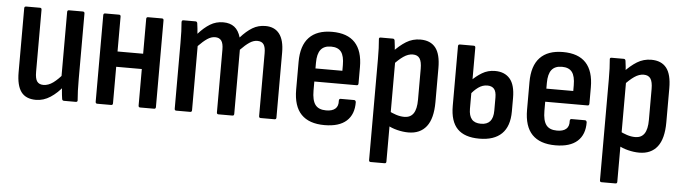

<svg xmlns="http://www.w3.org/2000/svg" viewBox="-45 -676 3696 1038"><g transform="rotate(5 1803.5 -156.5)"><path d="M157 8Q102 8 76.5 -26.5Q51 -61 51 -133V-480Q51 -490 61 -490H136Q145 -490 145 -480V-143Q145 -106 156 -91Q167 -76 190 -76Q217 -76 243 -95Q269 -114 298 -149L305 -82Q273 -41 235.5 -16.5Q198 8 157 8ZM309 0Q299 0 298 -10Q295 -29 293 -54Q291 -79 291 -96L284 -122V-480Q284 -490 293 -490H368Q378 -490 378 -480V-124Q378 -88 379 -60.5Q380 -33 382 -12Q384 0 373 0Z M722 0Q713 0 713 -10V-480Q713 -490 722 -490H798Q807 -490 807 -480V-10Q807 0 798 0ZM490 0Q480 0 480 -10V-480Q480 -490 490 -490H565Q574 -490 574 -480V-10Q574 0 565 0ZM562 -208V-291H729V-208Z M918 0Q909 0 909 -10V-366Q909 -402 908 -430Q907 -458 905 -477Q904 -490 914 -490H980Q988 -490 990 -481Q992 -467 993.5 -453Q995 -439 996 -424Q1027 -459 1059 -478.5Q1091 -498 1130 -498Q1167 -498 1190.5 -480Q1214 -462 1225 -424Q1257 -460 1288.5 -479Q1320 -498 1359 -498Q1409 -498 1435 -464Q1461 -430 1461 -363V-10Q1461 0 1452 0H1376Q1367 0 1367 -10V-351Q1367 -384 1356.5 -399Q1346 -414 1322 -414Q1301 -414 1279.5 -399.5Q1258 -385 1232 -358V-10Q1232 0 1223 0H1147Q1138 0 1138 -10V-351Q1138 -384 1127 -399Q1116 -414 1093 -414Q1072 -414 1050.5 -399.5Q1029 -385 1003 -358V-10Q1003 0 994 0Z M1723 8Q1639 8 1596.5 -36Q1554 -80 1554 -170V-320Q1554 -409 1596.5 -453.5Q1639 -498 1721 -498Q1804 -498 1845.5 -453.5Q1887 -409 1887 -321V-233Q1887 -222 1878 -222H1648V-173Q1648 -120 1666 -96Q1684 -72 1725 -72Q1758 -72 1774.5 -86.5Q1791 -101 1789 -130Q1789 -141 1798 -141H1871Q1879 -141 1881 -131Q1882 -64 1842 -28Q1802 8 1723 8ZM1648 -293H1794V-324Q1794 -373 1777 -395.5Q1760 -418 1722 -418Q1684 -418 1666 -395Q1648 -372 1648 -324Z M2178 8Q2149 8 2117 0Q2085 -8 2062 -22L2061 -100Q2081 -89 2104 -81.5Q2127 -74 2149 -74Q2182 -74 2198.5 -98Q2215 -122 2215 -173V-341Q2215 -379 2203.5 -396.5Q2192 -414 2166 -414Q2141 -414 2115.5 -396.5Q2090 -379 2060 -346L2052 -416Q2088 -455 2123 -476.5Q2158 -498 2200 -498Q2255 -498 2282.5 -463Q2310 -428 2310 -353V-168Q2310 -79 2276 -35.5Q2242 8 2178 8ZM1989 185Q1980 185 1980 175V-373Q1980 -405 1979 -431.5Q1978 -458 1976 -478Q1974 -490 1984 -490H2051Q2059 -490 2061 -481Q2063 -469 2065 -448Q2067 -427 2067 -411L2074 -374V175Q2074 185 2065 185Z M2563 8Q2483 8 2444 -32Q2405 -72 2405 -156V-480Q2405 -490 2415 -490H2490Q2499 -490 2499 -480V-149Q2499 -111 2515 -92Q2531 -73 2565 -73Q2598 -73 2614.5 -92Q2631 -111 2631 -150V-221Q2631 -254 2618.5 -268Q2606 -282 2582 -282Q2556 -282 2533 -265.5Q2510 -249 2491 -223L2489 -299Q2515 -326 2546.5 -345Q2578 -364 2617 -364Q2669 -364 2697.5 -331Q2726 -298 2726 -227V-154Q2726 -73 2684.5 -32.5Q2643 8 2563 8Z M2976 8Q2892 8 2849.5 -36Q2807 -80 2807 -170V-320Q2807 -409 2849.5 -453.5Q2892 -498 2974 -498Q3057 -498 3098.5 -453.5Q3140 -409 3140 -321V-233Q3140 -222 3131 -222H2901V-173Q2901 -120 2919 -96Q2937 -72 2978 -72Q3011 -72 3027.5 -86.5Q3044 -101 3042 -130Q3042 -141 3051 -141H3124Q3132 -141 3134 -131Q3135 -64 3095 -28Q3055 8 2976 8ZM2901 -293H3047V-324Q3047 -373 3030 -395.5Q3013 -418 2975 -418Q2937 -418 2919 -395Q2901 -372 2901 -324Z M3431 8Q3402 8 3370 0Q3338 -8 3315 -22L3314 -100Q3334 -89 3357 -81.5Q3380 -74 3402 -74Q3435 -74 3451.5 -98Q3468 -122 3468 -173V-341Q3468 -379 3456.5 -396.5Q3445 -414 3419 -414Q3394 -414 3368.5 -396.5Q3343 -379 3313 -346L3305 -416Q3341 -455 3376 -476.5Q3411 -498 3453 -498Q3508 -498 3535.5 -463Q3563 -428 3563 -353V-168Q3563 -79 3529 -35.5Q3495 8 3431 8ZM3242 185Q3233 185 3233 175V-373Q3233 -405 3232 -431.5Q3231 -458 3229 -478Q3227 -490 3237 -490H3304Q3312 -490 3314 -481Q3316 -469 3318 -448Q3320 -427 3320 -411L3327 -374V175Q3327 185 3318 185Z"/></g></svg>

Font: Sofia Sans Condensed SemiBold
Style: Regular
Weight: 600
Designer: Botio Nikoltchev, Ani Petrova
Foundry: lettersoup
Version: Version 4.101